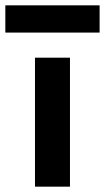

<svg xmlns="http://www.w3.org/2000/svg" viewBox="-73 -699 393 719"><path d="M-53 -679H300V-577H-53ZM58 0V-483H189V0Z"/></svg>

Font: Outfit Thin SemiBold
Style: Regular
Weight: 600
Version: Version 1.100;gftools[0.9.27]